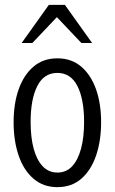

<svg xmlns="http://www.w3.org/2000/svg" viewBox="-20 -760 472 790"><path d="M216 10Q158 10 117.5 -25Q77 -60 56.5 -120.5Q36 -181 36 -257Q36 -334 57 -393Q78 -452 118 -486Q158 -520 216 -520Q274 -520 314 -486Q354 -452 375 -393Q396 -334 396 -257Q396 -181 375.5 -120.5Q355 -60 315 -25Q275 10 216 10ZM216 -50Q253 -50 277 -76Q301 -102 313.5 -148.5Q326 -195 326 -258Q326 -352 298.5 -406Q271 -460 216 -460Q161 -460 133.5 -406Q106 -352 106 -258Q106 -195 118.5 -148.5Q131 -102 155.5 -76Q180 -50 216 -50ZM69 -583 181 -740H247L359 -583H315L185 -720H243L113 -583Z"/></svg>

Font: Instrument Sans Condensed
Style: Regular
Weight: 400
Width: 3
Designer: Rodrigo Fuenzalida
Foundry: fragTYPE
Version: Version 1.000;gftools[0.9.28]